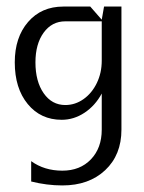

<svg xmlns="http://www.w3.org/2000/svg" viewBox="-20 -360 440 585"><path d="M25 -170Q25 -246 65.5 -293Q106 -340 173 -340H255L290 -300L297 -340H350V35Q350 112 300.5 158.5Q251 205 170 205Q123 205 75 193V131Q115 160 170 160Q224 160 257 125.5Q290 91 290 35V-75Q270 -38 237.5 -16.5Q205 5 168 5Q104 5 64.5 -43Q25 -91 25 -170ZM88 -170Q88 -112 113 -76Q138 -40 179 -40Q209 -40 234.5 -58Q260 -76 275 -107Q290 -138 290 -175V-295H179Q138 -295 113 -260.5Q88 -226 88 -170Z"/></svg>

Font: Glametrix
Style: Regular
Weight: 500
Designer: gluk
Foundry: gluk
Version: Version 0.40